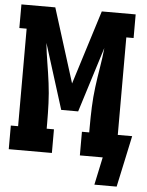

<svg xmlns="http://www.w3.org/2000/svg" viewBox="-59 -782 743 971"><g transform="rotate(5 313.0 -297.0)"><path d="M457 141 487 0H371V-120H408V-147Q408 -198 410 -249Q412 -300 418.5 -350.5Q425 -401 433.5 -451.5Q442 -502 447 -552L343 -221H257L153 -552Q158 -502 166.5 -451.5Q175 -401 181.5 -350.5Q188 -300 190 -249Q192 -198 192 -147V-120H229V0H10V-120H47V-615H10V-735H182L300 -359L418 -735H590V-615H553V-120H626L598 11L570 141Z"/></g></svg>

Font: Iosevka Slab Heavy Extended
Style: Regular
Weight: 900
Width: 7
Monospace: yes
Designer: Belleve Invis
Foundry: Belleve Invis
Version: Version 11.1.0; ttfautohint (v1.8.3)